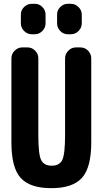

<svg xmlns="http://www.w3.org/2000/svg" viewBox="-20 -980 540 1010"><path d="M403.3 -730.5Q426.8 -730.5 443.4 -713.4Q460 -696.3 460 -672.9V-230.5Q460 -98.6 411.1 -44.4Q362.3 9.8 250 9.8Q137.7 9.8 88.9 -43.9Q40 -97.7 40 -230.5V-672.9Q40 -696.3 57.1 -713.4Q74.2 -730.5 96.7 -730.5H125Q148.4 -730.5 165 -713.4Q181.6 -696.3 181.6 -672.9V-269.5Q181.6 -168.9 196.3 -138.7Q210.9 -108.4 252 -108.4Q293 -108.4 307.6 -138.7Q322.3 -168.9 322.3 -269.5V-672.9Q322.3 -696.3 339.4 -713.4Q356.4 -730.5 378.9 -730.5ZM352.5 -960Q376 -960 393.1 -942.9Q410.2 -925.8 410.2 -903.3V-857.4Q410.2 -834 393.1 -816.9Q376 -799.8 352.5 -799.8H336.9Q313.5 -799.8 296.9 -816.9Q280.3 -834 280.3 -857.4V-903.3Q280.3 -926.8 297.4 -943.4Q314.5 -960 336.9 -960ZM147.5 -960H163.1Q186.5 -960 203.1 -942.9Q219.7 -925.8 219.7 -903.3V-857.4Q219.7 -834 202.6 -816.9Q185.5 -799.8 163.1 -799.8H147.5Q124 -799.8 106.9 -816.9Q89.8 -834 89.8 -857.4V-903.3Q89.8 -926.8 106.9 -943.4Q124 -960 147.5 -960Z"/></svg>

Font: Rounded Mgen+ 1m bold
Style: Bold
Weight: 700
Designer: [Source Han Sans]
Ryoko NISHIZUKA  (kana & ideographs); Paul D. Hunt (Latin, Greek & Cyrillic); Wenlong ZHANG  (bopomofo
Version: Version 1.059.20150602